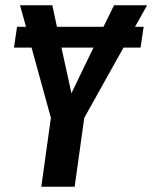

<svg xmlns="http://www.w3.org/2000/svg" viewBox="-20 -711 580 731"><path d="M494.1 -608.9H526.9L515.1 -529.8H450.2L300.8 -262.2L264.2 0H137.2L173.8 -262.2L100.1 -529.8H33.2L44.9 -608.9H79.1L56.2 -690.9H179.2L196.8 -608.9H374L414.1 -690.9H540ZM252 -356 335.9 -529.8H213.9Z"/></svg>

Font: Fira Sans Compressed Medium
Style: Italic
Weight: 500
Width: 3
Italic angle: -8°
Designer: Carrois Corporate & Edenspiekermann AG
Foundry: Carrois Corporate GbR & Edenspiekermann AG
Version: Version 4.203;PS 004.203;hotconv 1.0.88;makeotf.lib2.5.64775